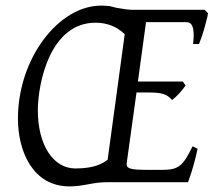

<svg xmlns="http://www.w3.org/2000/svg" viewBox="-20 -650 767 685"><path d="M115 -256C115 -350 157 -569 321 -569C362 -569 397 -555 425 -528L364 -80C346 -67 318 -49 249 -49C169 -49 115 -134 115 -256ZM685 -119 667 -128C632 -56 616 -44 558 -44H502C457 -44 432 -47 432 -62C432 -66 432 -70 433 -75L467 -320H511C558 -320 576 -314 594 -293C612 -307 629 -326 642 -345L632 -359H472L501 -571H644C660 -571 671 -562 671 -524C671 -516 670 -505 669 -493H690C696 -507 703 -528 708 -545L716 -575C719 -585 721 -594 722 -603L710 -615H450C429 -616 414 -619 396 -622L372 -628C363 -629 353 -630 341 -630C188 -630 44 -440 44 -227C44 -110 97 15 228 15C281 15 307 0 364 0H651C668 -47 677 -83 685 -119Z"/></svg>

Font: Temporarium
Style: Italic
Weight: 400
Italic angle: -7°
Version: Version 1.1